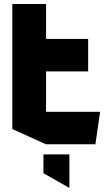

<svg xmlns="http://www.w3.org/2000/svg" viewBox="-20 -710 513 945"><path d="M40.7 -358.7V-690.4H206.7V-518.5L41.7 -358.7ZM41.7 -358.7 206.7 -518.5H413.9V-358.7ZM205.7 0 40.7 -74.9V-358.7H206.7V0ZM206.7 0V-159.8H472.6V-158.8L449.6 0ZM320.5 214.5 193.8 142.7V50H321.5V214.5Z"/></svg>

Font: Foldit Thin
Style: Regular
Weight: 100
Designer: Sophia Tai
Foundry: Sophia Tai
Version: Version 1.003